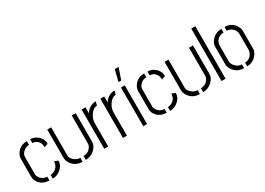

<svg xmlns="http://www.w3.org/2000/svg" viewBox="-10 -1439 2985 2165"><g transform="rotate(-30 1483.0 -357.0)"><path d="M39.1 -139.6Q39.1 -86.9 79.1 -44.9Q124 0 196.3 0V-48.8Q138.7 -48.8 105.5 -96.7Q89.8 -119.1 89.8 -139.6V-366.2Q89.8 -405.3 127.9 -436.5Q159.2 -461.9 197.3 -461.9V-510.7Q107.4 -510.7 61.5 -440.4Q39.1 -404.3 39.1 -369.1ZM240.2 -460.9Q290 -460.9 318.4 -419.9Q334 -397.5 336.9 -368.2V-350.6L385.7 -368.2Q385.7 -437.5 329.1 -480.5Q289.1 -510.7 240.2 -510.7ZM239.3 1Q308.6 1 358.4 -50.8Q397.5 -91.8 396.5 -142.6L348.6 -161.1Q348.6 -159.2 348.1 -152.8Q347.7 -146.5 347.7 -144.5Q340.8 -88.9 290 -60.5Q265.6 -47.9 239.3 -47.9Z M461.9 -135.7V-508.8H512.7V-141.6Q512.7 -103.5 553.7 -72.3Q585.9 -45.9 626 -45.9V4.9Q534.2 4.9 486.3 -66.4Q461.9 -102.5 461.9 -135.7ZM668 4.9V-45.9Q728.5 -45.9 762.7 -93.8Q780.3 -118.2 780.3 -141.6V-508.8H832V-135.7Q832 -90.8 791 -47.9Q741.2 3.9 668 4.9Z M910.2 0V-510.7H960.9V-430.7Q980.5 -471.7 1026.4 -495.1Q1056.6 -510.7 1088.9 -510.7H1094.7L1082 -461.9Q1033.2 -461.9 994.1 -403.3Q961.9 -354.5 961.9 -300.8V0Z M1154.3 0V-510.7H1205.1V-430.7Q1224.6 -471.7 1270.5 -495.1Q1300.8 -510.7 1333 -510.7H1338.9L1326.2 -461.9Q1277.3 -461.9 1238.3 -403.3Q1206.1 -354.5 1206.1 -300.8V0Z M1425.8 -570.3 1461.9 -718.8H1511.7L1460.9 -570.3ZM1418.9 0V-503.9H1467.8V0Z M1566.4 -139.6Q1566.4 -86.9 1606.4 -44.9Q1651.4 0 1723.6 0V-48.8Q1666 -48.8 1632.8 -96.7Q1617.2 -119.1 1617.2 -139.6V-366.2Q1617.2 -405.3 1655.3 -436.5Q1686.5 -461.9 1724.6 -461.9V-510.7Q1634.8 -510.7 1588.9 -440.4Q1566.4 -404.3 1566.4 -369.1ZM1767.6 -460.9Q1817.4 -460.9 1845.7 -419.9Q1861.3 -397.5 1864.3 -368.2V-350.6L1913.1 -368.2Q1913.1 -437.5 1856.4 -480.5Q1816.4 -510.7 1767.6 -510.7ZM1766.6 1Q1835.9 1 1885.7 -50.8Q1924.8 -91.8 1923.8 -142.6L1876 -161.1Q1876 -159.2 1875.5 -152.8Q1875 -146.5 1875 -144.5Q1868.2 -88.9 1817.4 -60.5Q1793 -47.9 1766.6 -47.9Z M1989.3 -135.7V-508.8H2040V-141.6Q2040 -103.5 2081.1 -72.3Q2113.3 -45.9 2153.3 -45.9V4.9Q2061.5 4.9 2013.7 -66.4Q1989.3 -102.5 1989.3 -135.7ZM2195.3 4.9V-45.9Q2255.9 -45.9 2290 -93.8Q2307.6 -118.2 2307.6 -141.6V-508.8H2359.4V-135.7Q2359.4 -90.8 2318.4 -47.9Q2268.6 3.9 2195.3 4.9Z M2437.5 0V-683.6H2490.2V0Z M2568.4 -139.6V-372.1Q2568.4 -418 2609.4 -460.9Q2658.2 -510.7 2730.5 -510.7V-461.9Q2665 -461.9 2632.8 -407.2Q2619.1 -382.8 2619.1 -359.4V-152.3Q2619.1 -113.3 2656.2 -78.1Q2689.5 -47.9 2730.5 -47.9V1Q2639.6 1 2591.8 -72.3Q2568.4 -107.4 2568.4 -139.6ZM2771.5 1V-47.9Q2832 -47.9 2863.3 -103.5Q2877.9 -127.9 2877.9 -150.4V-359.4Q2877.9 -402.3 2840.8 -435.5Q2810.5 -461.9 2771.5 -461.9V-510.7Q2859.4 -510.7 2906.2 -439.5Q2928.7 -404.3 2928.7 -372.1V-139.6Q2928.7 -92.8 2888.7 -49.8Q2841.8 0 2771.5 1Z"/></g></svg>

Font: Post No Bills Colombo
Style: Regular
Weight: 500
Designer: Kosala Senevirathne, Siva Puranthara, Lasantha Premarathna, Tharique Azeez
Foundry: Mooniak
Version: Version 1.220 ; ttfautohint (v1.5)